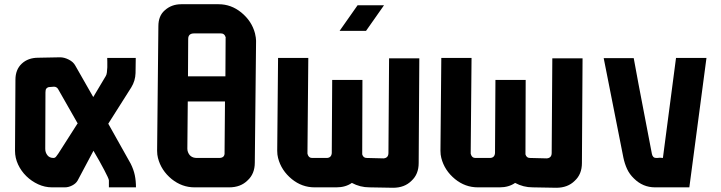

<svg xmlns="http://www.w3.org/2000/svg" viewBox="-20 -886 3411 908"><path d="M347 -32Q339 -18 321.5 -9Q304 0 287 0H226Q192 0 160.5 -14.5Q129 -29 104.5 -53Q80 -77 65.5 -108Q51 -139 51 -173L53 -509Q53 -557 83 -585Q113 -613 161 -613L264 -615Q284 -615 305.5 -604Q327 -593 336 -576L421 -427L480 -526Q484 -532 485.5 -543.5Q487 -555 487.5 -568Q488 -581 487.5 -593Q487 -605 487 -612H622Q622 -577 621 -540.5Q620 -504 601 -473L492 -301L598 -112Q612 -84 617.5 -57.5Q623 -31 623 0H495V-33Q495 -37 489 -50Q483 -63 473 -82Q463 -101 450 -124.5Q437 -148 422 -173ZM210 -474Q203 -472 199 -467Q195 -462 195 -449L194 -182Q194 -165 204 -152Q214 -139 233 -139Q241 -139 246.5 -147Q252 -155 256 -160L346 -301H348L254 -466Q247 -476 235 -476Z M729 -762Q729 -811 759 -837Q791 -866 837 -866H1014Q1073 -866 1121 -827Q1171 -786 1186 -728Q1191 -706 1191 -693L1185 -117Q1185 -64 1151 -33Q1118 0 1064 0H900Q841 0 792 -39Q742 -80 727 -139Q723 -154 723 -173ZM868 -406 866 -182Q866 -177 867 -173Q876 -139 911 -139H1016Q1044 -139 1042 -165L1044 -406ZM1046 -525 1047 -706Q1048 -707 1047 -710Q1042 -728 1025 -728H898Q870 -728 870 -702L869 -525Z M1671 -861H1796L1711 -740H1586ZM1693 -156Q1698 -139 1714 -139L1794 -137Q1817 -139 1817 -163L1820 -610H1963L1960 -115Q1960 -62 1926 -31Q1893 2 1839 2L1727 0Q1683 0 1644 -21Q1614 0 1571 0H1468Q1408 0 1360 -39Q1310 -80 1295 -139Q1291 -154 1291 -173L1295 -612H1438L1434 -160L1435 -156Q1440 -139 1456 -139H1526Q1547 -140 1549 -162L1551 -508H1694Z M2465 -156Q2470 -139 2486 -139L2566 -137Q2589 -139 2589 -163L2592 -610H2735L2732 -115Q2732 -62 2698 -31Q2665 2 2611 2L2499 0Q2455 0 2416 -21Q2386 0 2343 0H2240Q2180 0 2132 -39Q2082 -80 2067 -139Q2063 -154 2063 -173L2067 -612H2210L2206 -160L2207 -156Q2212 -139 2228 -139H2298Q2319 -140 2321 -162L2323 -508H2466Z M3078 0Q3020 0 2978 -42Q2957 -62 2945.5 -87Q2934 -112 2928 -141L2835 -611H2977Q2979 -599 3000 -486.5Q3021 -374 3063 -158Q3067 -139 3083 -139Q3085 -139 3088.5 -139Q3092 -139 3099 -140Q3100 -140 3103.5 -140Q3107 -140 3115 -139L3177 -612H3321L3240 0Z"/></svg>

Font: Covid19
Style: Regular
Weight: 400
Designer: Peter Wiegel
Foundry: (c) CAT - Ing. Peter Wiegel.  for Rudolf Maass + Partner GmbH
Version: Version 001.000